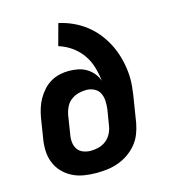

<svg xmlns="http://www.w3.org/2000/svg" viewBox="-110 -824 821 922"><g transform="rotate(-15 300.0 -363.5)"><path d="M257 8Q225 8 194.5 3Q164 -2 137.5 -15.5Q111 -29 90.5 -50.5Q70 -72 59 -100Q48 -128 47 -159.5Q46 -191 52 -223L67 -318Q71 -340 78 -363Q85 -386 97 -407Q109 -428 125.5 -446.5Q142 -465 163.5 -477.5Q185 -490 208 -495Q231 -500 253 -500Q277 -500 299.5 -495.5Q322 -491 341 -479.5Q360 -468 374 -451Q388 -434 395 -413Q391 -450 380.5 -484.5Q370 -519 349.5 -547.5Q329 -576 300 -596.5Q271 -617 236 -628L265 -735Q302 -727 335.5 -711.5Q369 -696 397.5 -674Q426 -652 448.5 -624Q471 -596 487.5 -564Q504 -532 514 -496.5Q524 -461 528 -423.5Q532 -386 528 -347Q524 -308 517 -269L502 -175Q497 -148 487 -122Q477 -96 458.5 -73.5Q440 -51 416 -34.5Q392 -18 365.5 -8.5Q339 1 311.5 4.5Q284 8 257 8ZM258 -102Q277 -102 296.5 -107Q316 -112 332.5 -124.5Q349 -137 359 -155.5Q369 -174 372 -193L385 -272Q388 -293 387 -314.5Q386 -336 377.5 -353.5Q369 -371 350.5 -380.5Q332 -390 311 -390Q292 -390 272.5 -385Q253 -380 236 -367.5Q219 -355 210 -337Q201 -319 197 -300L182 -205Q178 -185 180 -165.5Q182 -146 192 -131Q202 -116 220 -109Q238 -102 258 -102Z"/></g></svg>

Font: Iosevka Extrabold Extended
Style: Italic
Weight: 800
Width: 7
Italic angle: -9°
Monospace: yes
Designer: Belleve Invis
Foundry: Belleve Invis
Version: Version 32.5.0; ttfautohint (v1.8.4)